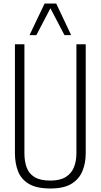

<svg xmlns="http://www.w3.org/2000/svg" viewBox="-20 -1062 573 1093"><path d="M267 11Q188 11 144 -15.5Q100 -42 82.5 -87.5Q65 -133 65 -190V-810H119V-189Q119 -145 131.5 -109.5Q144 -74 176.5 -54Q209 -34 267 -34Q322 -34 354.5 -54.5Q387 -75 401 -110Q415 -145 415 -189V-810H468V-190Q468 -133 449 -87.5Q430 -42 386.5 -15.5Q343 11 267 11ZM148 -862 234 -1042H300L385 -862H347L267 -1015L187 -862Z"/></svg>

Font: Oswald ExtraLight
Style: Regular
Weight: 250
Designer: Vernon Adams
Foundry: Vernon Adams
Version: Version 4.103;gftools[0.9.33.dev8+g029e19f]